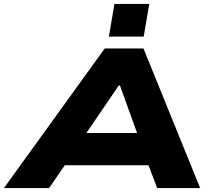

<svg xmlns="http://www.w3.org/2000/svg" viewBox="-59 -950 1072 970"><path d="M-39 0 470 -705H666L952 0H735L658 -203L744 -115H213L331 -206L189 0ZM541 -518 340 -223 307 -278H702L652 -227L547 -518ZM491 -765 519 -930H695L667 -765Z"/></svg>

Font: Nunito Sans 7pt Expanded Black
Style: Italic
Weight: 900
Width: 7
Italic angle: -9°
Designer: Vernon Adams
Foundry: Vernon Adams
Version: Version 3.101;gftools[0.9.27]